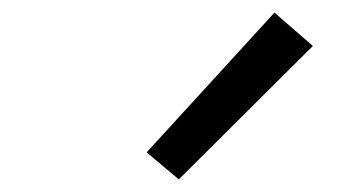

<svg xmlns="http://www.w3.org/2000/svg" viewBox="-20 -825 540 305"><path d="M264 -540 213 -583 416 -805 477 -752Z"/></svg>

Font: Iosevka
Style: Italic
Weight: 400
Italic angle: -9°
Monospace: yes
Designer: Belleve Invis
Foundry: Belleve Invis
Version: Version 32.5.0; ttfautohint (v1.8.4)